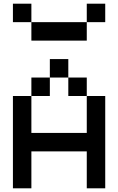

<svg xmlns="http://www.w3.org/2000/svg" viewBox="-20 -1020 640 1040"><path d="M450 0V-200H150V0H50V-500H150V-600H250V-700H350V-600H450V-500H550V0ZM150 -300H450V-500H350V-600H250V-500H150ZM50 -900V-1000H150V-900H450V-1000H550V-900H450V-800H150V-900Z"/></svg>

Font: Matrix Sans
Style: Regular
Weight: 400
Designer: Brad Neil
Version: Version 1.100